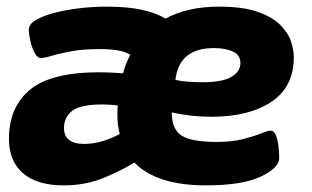

<svg xmlns="http://www.w3.org/2000/svg" viewBox="-20 -551 940 579"><path d="M172 8Q92 8 49.5 -28.5Q7 -65 7 -132Q7 -228 70.5 -280.5Q134 -333 279 -333Q312 -333 351 -330Q359 -360 373 -386Q358 -395 335.5 -399Q313 -403 278 -403Q231 -403 195.5 -396.5Q160 -390 137 -383Q114 -376 103 -376Q93 -376 84.5 -391.5Q76 -407 71.5 -427.5Q67 -448 67 -462Q67 -478 88 -490.5Q109 -503 143 -512Q177 -521 218.5 -526Q260 -531 302 -531Q364 -531 407.5 -521.5Q451 -512 479 -495Q546 -531 640 -531Q712 -531 756.5 -515.5Q801 -500 825 -476Q849 -452 857.5 -426Q866 -400 866 -379Q866 -289 798.5 -244Q731 -199 619 -199Q585 -199 554.5 -202.5Q524 -206 498 -212Q498 -160 528.5 -141.5Q559 -123 633 -123Q679 -123 712.5 -131.5Q746 -140 767 -148.5Q788 -157 796 -157Q807 -157 812.5 -142Q818 -127 820 -107.5Q822 -88 822 -74Q822 -45 766.5 -18.5Q711 8 601 8Q452 8 385 -61Q351 -39 295 -15.5Q239 8 172 8ZM591 -303Q650 -303 677.5 -319Q705 -335 705 -361Q705 -385 682.5 -395.5Q660 -406 625 -406Q520 -406 509 -310Q527 -306 549 -304.5Q571 -303 591 -303ZM173 -165Q173 -117 234 -117Q260 -117 288 -125Q316 -133 341 -147Q334 -174 334 -205Q334 -220 335 -233Q310 -236 289 -236Q222 -236 197.5 -216.5Q173 -197 173 -165Z"/></svg>

Font: Asap Semi Expanded Semi Expanded ExtraBold
Style: Italic
Weight: 800
Width: 6
Italic angle: -6°
Designer: Pablo Cosgaya
Foundry: Omnibus-Type
Version: Version 3.001; ttfautohint (v1.8.4.7-5d5b)